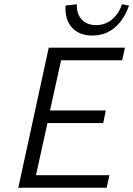

<svg xmlns="http://www.w3.org/2000/svg" viewBox="-20 -882 626 902"><path d="M66 0 209 -658H567L554 -599H267L215 -363H477L465 -304H203L149 -59H494L481 0ZM288 -856 341 -862Q339 -818 363.5 -791Q388 -764 432 -764Q473 -764 505 -789.5Q537 -815 553 -862L586 -856Q563 -789 518.5 -752Q474 -715 414 -715Q353 -715 318.5 -752Q284 -789 288 -856Z"/></svg>

Font: LXGW Bright GB
Style: Italic
Weight: 400
Italic angle: -12°
Designer: Christian Thalmann (Catharsis Fonts)
Foundry: LXGW / Christian Thalmann (Catharsis Fonts) / Fontworks Inc.
Version: Version 5.510